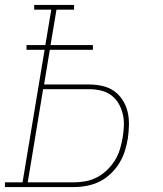

<svg xmlns="http://www.w3.org/2000/svg" viewBox="-38 -755 658 775"><path d="M-18 0V-19H53L142 -554H69V-573H145L169 -716H100V-735H261V-716H190L166 -573H337V-554H163L140 -414H322Q349 -414 375.5 -408Q402 -402 422.5 -387.5Q443 -373 457 -351Q471 -329 477 -304Q483 -279 482.5 -251Q482 -223 478 -196Q474 -171 466 -145.5Q458 -120 443.5 -96.5Q429 -73 408.5 -53.5Q388 -34 363.5 -22Q339 -10 313 -5Q287 0 261 0ZM74 -19H261Q284 -19 308 -23.5Q332 -28 354 -39.5Q376 -51 394.5 -69Q413 -87 426 -108Q439 -129 446 -152.5Q453 -176 457 -199Q461 -223 462 -247.5Q463 -272 457.5 -295Q452 -318 440.5 -337.5Q429 -357 411 -370.5Q393 -384 369.5 -389.5Q346 -395 322 -395H136Z"/></svg>

Font: Iosevka Curly Slab ThExObl
Style: Regular
Weight: 100
Width: 7
Italic angle: -9°
Monospace: yes
Designer: Belleve Invis
Foundry: Belleve Invis
Version: Version 11.1.0; ttfautohint (v1.8.3)